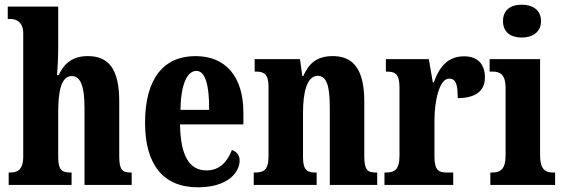

<svg xmlns="http://www.w3.org/2000/svg" viewBox="-20 -788 2401 818"><path d="M17 0H285V-53H282C245 -53 228 -62 228 -118V-309C228 -391 238 -464 286 -464C325 -464 340 -415 340 -330V0H541V-53H539C502 -53 488 -62 488 -123V-356C488 -491 445 -549 354 -549C281 -549 249 -509 230 -468H223C225 -492 228 -540 228 -585V-760H13V-707H25C42 -707 79 -700 79 -646V-122C79 -62 53 -53 21 -53H17Z M823 10C950 10 1001 -53 1001 -105C1001 -128 986 -143 968 -149C949 -100 917 -62 860 -62C787 -62 749 -123 747 -258H1017V-307C1017 -465 939 -549 813 -549C677 -549 598 -453 598 -265C598 -91 672 10 823 10ZM871 -320H749C750 -427 777 -486 817 -486C855 -486 872 -423 871 -320Z M1061 0H1329V-53H1326C1289 -53 1271 -62 1271 -118V-309C1271 -390 1286 -465 1334 -465C1374 -465 1385 -415 1385 -330V0H1587V-53H1583C1546 -53 1532 -62 1532 -123V-356C1532 -491 1486 -549 1398 -549C1328 -549 1295 -516 1272 -464H1268L1258 -536H1065V-483H1069C1104 -483 1124 -474 1124 -418V-122C1124 -62 1103 -53 1065 -53H1061Z M1618 0H1911V-53H1883C1851 -53 1831 -61 1831 -120V-277C1831 -361 1853 -453 1893 -453C1924 -453 1930 -425 1930 -370C2001 -370 2046 -397 2046 -458C2046 -510 2020 -548 1957 -548C1892 -548 1854 -509 1828 -437H1824L1807 -536H1624V-483H1627C1663 -483 1682 -474 1682 -415V-125C1682 -62 1659 -53 1622 -53H1618Z M2203 -628C2247 -628 2285 -650 2285 -698C2285 -747 2247 -768 2203 -768C2157 -768 2123 -747 2123 -698C2123 -650 2157 -628 2203 -628ZM2069 0H2345V-53H2336C2303 -53 2281 -67 2281 -125V-536H2066V-483H2080C2111 -483 2134 -469 2134 -415V-125C2134 -68 2112 -53 2078 -53H2069Z"/></svg>

Font: Noto Serif Tamil ExtraCondensed ExtraBold
Style: Regular
Weight: 800
Width: 2
Designer: Indian Type Foundry, Tom Grace, and the Monotype Design Team
Foundry: Monotype Imaging Inc.
Version: Version 2.004